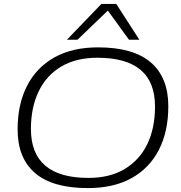

<svg xmlns="http://www.w3.org/2000/svg" viewBox="-20 -952 927 981"><path d="M429 9Q249 9 159.5 -67.5Q70 -144 70 -291Q70 -420 118.5 -514Q167 -608 258.5 -659Q350 -710 481 -710Q661 -710 750.5 -633Q840 -556 840 -409Q840 -280 791.5 -186Q743 -92 651.5 -41.5Q560 9 429 9ZM432 -43Q541 -43 617 -88.5Q693 -134 732.5 -215.5Q772 -297 772 -408Q772 -657 478 -657Q369 -657 293 -612Q217 -567 177.5 -485Q138 -403 138 -293Q138 -43 432 -43ZM322 -749 498 -932H574L692 -749H639L531 -898L376 -749Z"/></svg>

Font: Georama Expanded Light
Style: Italic
Weight: 300
Width: 7
Italic angle: -9°
Designer: Jean-Baptiste Levee
Foundry: Production Type
Version: Version 1.000